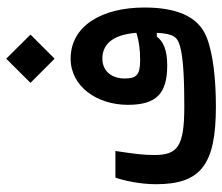

<svg xmlns="http://www.w3.org/2000/svg" viewBox="-69 -652 724 626"><g transform="rotate(-90 293.0 -339.0)"><path d="M258.3 2.9C345.7 2.9 431.6 -5.9 485.8 -27.8C554.7 -55.7 581.5 -129.4 581.5 -230C581.5 -367.7 522.5 -470.7 414.6 -470.7C324.2 -470.7 264.2 -384.8 264.2 -284.2C264.2 -189.9 301.8 -155.8 393.1 -155.8C442.9 -155.8 471.7 -168.9 486.3 -189.5L499 -189.9C496.1 -133.3 484.4 -122.6 456.1 -114.3C414.6 -102.1 333 -100.1 258.3 -100.1C126.5 -100.1 100.6 -122.6 100.6 -198.7C100.6 -233.9 104.5 -263.7 113.8 -324.7H26.9C16.6 -295.4 5.4 -242.7 5.4 -192.4C5.4 -46.4 68.8 2.9 258.3 2.9ZM499 -256.3C471.7 -248 446.8 -244.1 409.2 -244.1C359.9 -244.1 350.1 -257.8 350.1 -294.9C350.1 -333.5 371.1 -367.2 415 -367.2C458.5 -367.2 492.7 -337.9 499 -256.3ZM414.6 -522.9 493.2 -601.6 414.6 -680.7 335.9 -601.6Z"/></g></svg>

Font: CaskaydiaCove Nerd Font
Style: Regular
Weight: 400
Designer: Aaron Bell
Foundry: Saja Typeworks
Version: Version 2111.1;Nerd Fonts 2.3.3